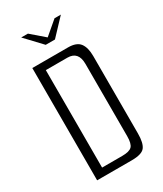

<svg xmlns="http://www.w3.org/2000/svg" viewBox="-195 -846 777 918"><g transform="rotate(-30 194.0 -386.5)"><path d="M85 -773H122L195 -710L269 -773H304L220 -684H169ZM58 -620H255Q302 -620 320.5 -595.5Q339 -571 339 -524V-97Q339 -44 322 -22Q305 0 249 0H58ZM220 -41Q260 -41 274 -55.5Q288 -70 288 -111V-510Q288 -579 228 -579H109V-41Z"/></g></svg>

Font: Smooch Sans
Style: Regular
Weight: 400
Designer: Robert E. Leuschke
Foundry: Robert E. Leuschke
Version: Version 1.010; ttfautohint (v1.8.3)